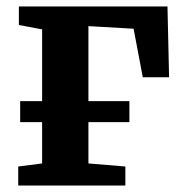

<svg xmlns="http://www.w3.org/2000/svg" viewBox="-20 -575 569 595"><path d="M36.5 0V-59L110.5 -68.5V-484L38.5 -497.5V-555H499L504 -335.5H422.5L394 -486L254 -494V-68.5L368.5 -59V0ZM42.5 -261.5H381V-196.5H42.5Z"/></svg>

Font: Merriweather 20pt
Style: Bold
Weight: 700
Version: Version 2.100